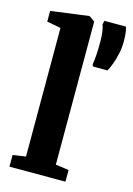

<svg xmlns="http://www.w3.org/2000/svg" viewBox="-124 -883 655 947"><g transform="rotate(15 204.0 -410.0)"><path d="M88.5 -69.5V-726L17.5 -739.5V-794L209.5 -819.5H213L241 -799V-69L308.5 -59.5V0H22.5V-59.5ZM366.5 -583.5 292.5 -584 288.5 -593.5Q292 -613 294 -643.2Q296 -673.5 296 -710Q296 -738.5 293 -760.8Q290 -783 284.5 -796.5L288.5 -816H398.5Q403 -804 405.2 -786.5Q407.5 -769 407.5 -739.5Q407.5 -710 400.8 -679.2Q394 -648.5 384.5 -623Q375 -597.5 366.5 -583.5Z"/></g></svg>

Font: Merriweather 28pt ExtraBold
Style: Regular
Weight: 800
Version: Version 2.100